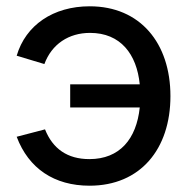

<svg xmlns="http://www.w3.org/2000/svg" viewBox="-20 -575 602 610"><path d="M264.5 15C426 15 521.5 -101.5 521.5 -269.5C521.5 -438.5 425 -555 265 -555C149 -555 61.5 -495 33 -398L121 -371.5C144.5 -435 198.5 -470.5 266 -470.5C363 -470.5 414.5 -403 424 -307H203V-233.5H424C413.5 -133.5 360.5 -69.5 264 -69.5C194 -69.5 147.5 -102.5 123 -164L33 -140.5C71 -39.5 152.5 15 264.5 15Z"/></svg>

Font: Hauora Medium
Style: Regular
Weight: 500
Designer: Wayne Shih
Foundry: WCYS
Version: Version 1.001;hotconv 1.0.109;makeotfexe 2.5.65596